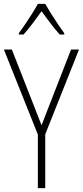

<svg xmlns="http://www.w3.org/2000/svg" viewBox="-20 -969 427 989"><path d="M194 -324 346 -714H387L213 -277V0H175V-276L0 -714H41ZM213 -949Q226 -926 244.5 -896.5Q263 -867 281.5 -840Q300 -813 311 -798V-791H288Q265 -816 240 -849Q215 -882 194 -911Q174 -883 148.5 -849Q123 -815 101 -791H77V-798Q91 -817 109.5 -844Q128 -871 145.5 -899Q163 -927 175 -949Z"/></svg>

Font: Noto Sans Thai Cond ExtLt
Style: Regular
Weight: 200
Width: 3
Designer: Monotype Design Team
Foundry: Monotype Imaging Inc.
Version: Version 2.002; ttfautohint (v1.8.4.7-5d5b)